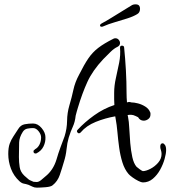

<svg xmlns="http://www.w3.org/2000/svg" viewBox="-20 -839 784 883"><path d="M150 24Q138 24 129.5 19.5Q121 15 111 11Q99 7 89.5 5.5Q80 4 69 -6Q43 -30 30.5 -63Q18 -96 18 -131Q18 -160 24.5 -178Q31 -196 41.5 -211.5Q52 -227 64 -246Q75 -264 93.5 -267.5Q112 -271 132 -271Q154 -271 171.5 -250Q189 -229 189 -208Q190 -186 180 -165.5Q170 -145 148 -134Q147 -133 144 -133Q134 -133 134 -143Q134 -148 140 -151V-152Q154 -159 161.5 -174Q169 -189 169 -207Q169 -221 157.5 -235.5Q146 -250 132 -250Q119 -250 106 -247.5Q93 -245 85 -233Q69 -208 68 -184.5Q67 -161 67 -117Q67 -93 70.5 -70.5Q74 -48 92 -31Q103 -22 107.5 -17.5Q112 -13 117 -10.5Q122 -8 134 -3Q139 -2 149 -2Q159 -2 171 -12.5Q183 -23 188 -27Q225 -56 240 -106Q248 -134 258 -161Q268 -188 277 -212Q288 -247 288.5 -283.5Q289 -320 299 -354Q310 -391 317.5 -426Q325 -461 344 -496Q367 -542 386 -570Q405 -598 431.5 -618.5Q458 -639 502 -661Q505 -663 511 -663Q520 -663 526 -656Q532 -649 532 -641Q532 -630 521 -624Q504 -616 488 -600Q472 -584 455 -567Q406 -515 382 -462.5Q358 -410 338 -343Q336 -335 333 -326Q330 -317 328 -307Q325 -278 315 -256.5Q305 -235 296 -206Q289 -182 286 -152.5Q283 -123 274 -95Q265 -64 255 -34.5Q245 -5 222 13Q214 20 189.5 22Q165 24 150 24ZM637 0Q630 0 616 -7Q602 -14 589 -23.5Q576 -33 571 -39Q553 -60 543 -92Q533 -124 528 -160.5Q523 -197 520 -231.5Q517 -266 512 -292L510 -304Q464 -296 420.5 -278.5Q377 -261 351 -230Q348 -226 343 -226Q338 -226 335 -231.5Q332 -237 337 -242Q369 -277 413 -308.5Q457 -340 506 -356Q505 -369 505 -382.5Q505 -396 505 -412Q505 -445 513 -480Q521 -515 528 -550.5Q535 -586 532 -619V-620Q532 -629 541 -629Q551 -629 551 -619Q556 -570 559 -516Q562 -462 562 -412Q562 -400 562.5 -389.5Q563 -379 564 -368Q567 -369 569.5 -369.5Q572 -370 574 -370Q578 -370 584 -368Q597 -368 614.5 -363.5Q632 -359 648 -349Q664 -339 670 -324Q672 -321 672 -318Q672 -315 672 -312Q672 -299 662 -291.5Q652 -284 641 -284Q624 -284 615 -300Q615 -300 603.5 -305.5Q592 -311 584 -311Q580 -311 575.5 -311Q571 -311 567 -310L569 -300Q573 -281 574.5 -249Q576 -217 579 -181.5Q582 -146 588.5 -116.5Q595 -87 608 -72Q612 -68 622.5 -60.5Q633 -53 637 -52Q651 -52 671.5 -62.5Q692 -73 707.5 -91Q723 -109 723 -131Q723 -140 720 -149Q717 -157 717 -164Q717 -180 728 -180Q733 -180 738.5 -172.5Q744 -165 744 -149Q744 -133 737 -108Q730 -83 716.5 -58.5Q703 -34 683 -17Q663 0 637 0ZM448 -716Q440 -716 440 -722Q440 -727 447 -731Q466 -741 492 -757Q518 -773 544 -789Q570 -805 588 -816Q592 -818 595.5 -818.5Q599 -819 602 -819Q610 -819 612 -818Q624 -815 624 -798Q624 -791 621 -784.5Q618 -778 611 -774Q593 -763 564.5 -754Q536 -745 507 -736.5Q478 -728 458 -719Q452 -716 448 -716Z"/></svg>

Font: Ruge Boogie
Style: Regular
Weight: 400
Designer: Robert E. Leuschke
Foundry: Robert E. Leuschke
Version: Version 1.010; ttfautohint (v1.8.3)